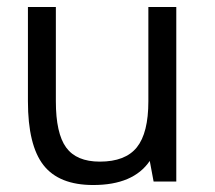

<svg xmlns="http://www.w3.org/2000/svg" viewBox="-20 -520 615 550"><path d="M409 -59Q362 10 247 10Q149 10 104.5 -47Q60 -104 60 -230V-500H140V-230Q140 -138 169.5 -97.5Q199 -57 266 -57Q339 -57 372 -98Q405 -139 405 -230V-500H485V0H420Z"/></svg>

Font: Fivo Sans
Style: Regular
Weight: 400
Designer: Alexander Slobzheninov
Foundry: Alexander Slobzheninov
Version: 1.0